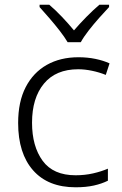

<svg xmlns="http://www.w3.org/2000/svg" viewBox="-20 -785 516 815"><path d="M301 10Q184 10 120.5 -62Q57 -134 57 -263Q57 -353 89 -415Q121 -477 178.5 -509.5Q236 -542 313 -542Q351 -542 385 -535Q419 -528 445 -516L429 -467Q402 -478 371 -484.5Q340 -491 312 -491Q217 -491 166.5 -430Q116 -369 116 -264Q116 -164 161 -102.5Q206 -41 301 -41Q340 -41 375 -49Q410 -57 438 -69V-18Q412 -5 378.5 2.5Q345 10 301 10ZM267 -606Q254 -628 233 -655Q212 -682 189 -708.5Q166 -735 148 -755V-765H189Q216 -742 243.5 -713Q271 -684 294 -656Q318 -684 346.5 -713Q375 -742 402 -765H443V-755Q424 -735 400.5 -708.5Q377 -682 356 -655Q335 -628 323 -606Z"/></svg>

Font: Noto Sans Arabic Light
Style: Regular
Weight: 300
Designer: Monotype Design Team, Nadine Chahine, Nizar Qandah and Khaled Hosny
Foundry: Monotype Imaging Inc.
Version: Version 2.012; ttfautohint (v1.8.4.7-5d5b)